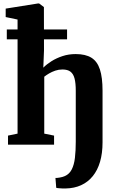

<svg xmlns="http://www.w3.org/2000/svg" viewBox="-20 -840 674 1115"><path d="M361.5 254.5Q355.5 255 343.5 254.5Q331.5 254 320.8 253Q310 252 306.5 250.5L302 193.5Q310.5 194 327.5 191Q344.5 188 355.5 183Q382.5 171.5 396.5 144.2Q410.5 117 415.2 76Q420 35 420 -17V-313.5Q420 -357 413 -384Q406 -411 389.2 -423.8Q372.5 -436.5 342.5 -436.5Q321 -436.5 301.2 -429.8Q281.5 -423 265.2 -413.5Q249 -404 237 -394.5V-64L294 -52.5V0H26.5V-52.5L82 -64V-726.5L13 -741V-790L201.5 -820H207L235 -799L235.5 -546.5L231.5 -447Q250.5 -466.5 279 -484.5Q307.5 -502.5 343 -514.2Q378.5 -526 419.5 -526Q476.5 -526 510.8 -504.8Q545 -483.5 560.2 -436.8Q575.5 -390 575.5 -313.5V-13Q575.5 50 561 99.5Q546.5 149 518.5 183.2Q490.5 217.5 451 235.5Q411.5 253.5 361.5 254.5ZM19.5 -611.5V-669H369.5V-611.5Z"/></svg>

Font: Merriweather 48pt ExtraBold
Style: Regular
Weight: 800
Version: Version 2.100